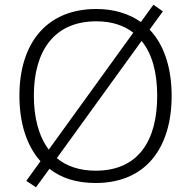

<svg xmlns="http://www.w3.org/2000/svg" viewBox="-20 -763 808 811"><path d="M705 -358C705 -479 672 -575 612 -638L668 -715L628 -743L575 -670C525 -705 462 -725 387 -725C173 -725 62 -576 62 -359C62 -244 92 -148 151 -82L91 1L132 28L189 -50C238 -11 303 10 384 10C597 10 705 -140 705 -358ZM123 -359C123 -547 208 -673 387 -673C451 -673 503 -656 543 -625L186 -131C144 -187 123 -265 123 -359ZM644 -358C644 -167 563 -42 384 -42C316 -42 261 -61 220 -95L578 -590C622 -537 644 -458 644 -358Z"/></svg>

Font: Noto Sans Ethiopic Light
Style: Regular
Weight: 300
Designer: Monotype Design Team
Foundry: Monotype Imaging Inc.
Version: Version 2.102